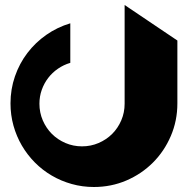

<svg xmlns="http://www.w3.org/2000/svg" viewBox="-20 -748 764 768"><path d="M478.5 -728 689.5 -585.9V-334.5Q689.5 -265.1 663.3 -204.1Q637.2 -143.1 591.8 -97.7Q546.4 -52.2 485.6 -26.1Q424.8 0 355.5 0Q309.6 0 266.8 -12Q224.1 -23.9 187 -45.7Q149.9 -67.4 119.6 -97.9Q89.4 -128.4 67.6 -165.5Q45.9 -202.6 33.9 -245.4Q22 -288.1 22 -334.5Q22 -391.1 39.8 -442.6Q57.6 -494.1 89.6 -536.1Q121.6 -578.1 165.3 -608.6Q209 -639.2 261.2 -654.8V-496.6Q234.4 -488.8 211.7 -473.1Q189 -457.5 172.6 -436Q156.2 -414.6 147 -388.4Q137.7 -362.3 137.7 -333Q137.7 -297.9 151.1 -266.6Q164.6 -235.4 187.5 -212.4Q210.4 -189.5 241.7 -176Q272.9 -162.6 308.1 -162.6Q343.3 -162.6 374.5 -176Q405.8 -189.5 428.7 -212.4Q451.7 -235.4 465.1 -266.6Q478.5 -297.9 478.5 -333V-334.5Z"/></svg>

Font: DimaBanoo
Style: Bold
Weight: 800
Designer: R.Balvardi
Foundry: R.Balvardi
Version: Version 1.0.0-alpha3